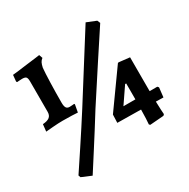

<svg xmlns="http://www.w3.org/2000/svg" viewBox="-171 -835 1070 1086"><g transform="rotate(-30 363.5 -292.5)"><path d="M183 -352Q183 -329 189.5 -319Q196 -309 211 -309Q222 -309 230 -310Q238 -311 241 -311L244 -307L235 -258Q225 -259 196 -260Q167 -261 137 -261Q109 -261 73 -258Q37 -255 26 -254L31 -300Q61 -302 75 -313Q89 -324 89 -347V-544Q89 -567 82.5 -574Q76 -581 57 -581Q46 -581 36.5 -580Q27 -579 24 -579L20 -584L24 -626Q58 -629 107 -636Q159 -642 183 -645.5Q207 -649 208 -649L216 -626Q205 -618 199.5 -607Q194 -596 190 -577Q187 -548 185 -483Q183 -418 183 -352ZM332 -227Q263 -116 205.5 -26.5Q148 63 129 93L65 66L60 52Q80 22 146.5 -78.5Q213 -179 267 -264L528 -678L590 -653L598 -634Q569 -590 478.5 -452Q388 -314 332 -227ZM576 -389 647 -381V-160H697L704 -152L697 -90L648 -91Q649 -60 650 -37Q651 -14 652 -7L645 0L555 7L549 1Q550 -8 551.5 -37Q553 -66 553 -94L399 -96L401 -149L571 -387ZM554 -264H547L476 -160H554Z"/></g></svg>

Font: Sahitya
Style: Bold
Weight: 700
Designer: Juan Pablo del Peral
Foundry: Juan Pablo del Peral (http://www.huertatipografica.com)
Version: Version 1.001;PS 001.000;hotconv 1.0.70;makeotf.lib2.5.58329